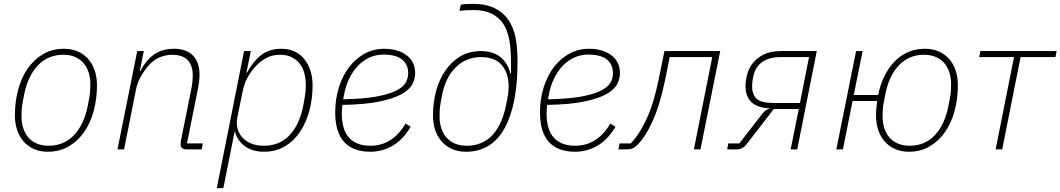

<svg xmlns="http://www.w3.org/2000/svg" viewBox="-20 -772 5479 992"><path d="M227 12Q187 12 155.5 -2Q124 -16 102 -41Q80 -66 68.5 -100.5Q57 -135 57 -176Q57 -245 73.5 -307.5Q90 -370 122.5 -417Q155 -464 202 -492Q249 -520 311 -520Q351 -520 382.5 -506Q414 -492 436 -467Q458 -442 469.5 -407.5Q481 -373 481 -332Q481 -263 464.5 -200.5Q448 -138 415.5 -91Q383 -44 335.5 -16Q288 12 227 12ZM231 -19Q309 -19 361 -72.5Q413 -126 433 -223L442 -271Q445 -287 446 -303Q447 -319 447 -337Q447 -368 438.5 -396Q430 -424 413 -444.5Q396 -465 369.5 -477Q343 -489 307 -489Q229 -489 177 -435.5Q125 -382 105 -285L96 -237Q93 -221 92 -205Q91 -189 91 -171Q91 -139 99.5 -111.5Q108 -84 125 -63.5Q142 -43 168.5 -31Q195 -19 231 -19Z M587 0 689 -508H723L702 -404H705Q734 -461 776 -490.5Q818 -520 879 -520Q944 -520 977.5 -484.5Q1011 -449 1011 -386Q1011 -371 1009 -353.5Q1007 -336 1004 -320L946 -31H1028L1022 0H945Q913 0 913 -28Q913 -36 916 -51L970 -320Q973 -336 974.5 -353Q976 -370 976 -380Q976 -489 870 -489Q838 -489 806.5 -476.5Q775 -464 746 -432Q728 -411 709 -379.5Q690 -348 682 -306L621 0Z M1241 -508H1276L1253 -397H1256Q1288 -455 1329.5 -487.5Q1371 -520 1433 -520Q1472 -520 1502 -506Q1532 -492 1552.5 -466.5Q1573 -441 1584 -406.5Q1595 -372 1595 -330Q1595 -264 1579 -202.5Q1563 -141 1531.5 -93Q1500 -45 1453 -16.5Q1406 12 1345 12Q1285 12 1246.5 -15.5Q1208 -43 1194 -91H1192L1134 200H1100ZM1344 -19Q1425 -19 1476 -73.5Q1527 -128 1546 -222L1554 -266Q1557 -282 1558.5 -297.5Q1560 -313 1560 -333Q1560 -365 1552.5 -393.5Q1545 -422 1528.5 -443Q1512 -464 1487 -476.5Q1462 -489 1428 -489Q1396 -489 1370.5 -479Q1345 -469 1319 -447Q1290 -422 1266.5 -384.5Q1243 -347 1233 -297L1206 -164Q1201 -139 1206 -113.5Q1211 -88 1227.5 -67Q1244 -46 1273 -32.5Q1302 -19 1344 -19Z M1893 12Q1805 12 1758.5 -38Q1712 -88 1712 -191Q1712 -259 1730.5 -319Q1749 -379 1782.5 -423.5Q1816 -468 1862.5 -494Q1909 -520 1965 -520Q2035 -520 2080 -487Q2125 -454 2125 -394Q2125 -365 2110.5 -337Q2096 -309 2055.5 -286Q2015 -263 1941 -247.5Q1867 -232 1749 -230Q1748 -222 1747 -208.5Q1746 -195 1746 -187Q1746 -101 1784 -60Q1822 -19 1894 -19Q1953 -19 1999 -49.5Q2045 -80 2075 -134L2102 -117Q2061 -49 2007.5 -18.5Q1954 12 1893 12ZM1961 -490Q1922 -490 1888.5 -474.5Q1855 -459 1828.5 -431Q1802 -403 1783.5 -364Q1765 -325 1757 -279L1753 -259Q1859 -261 1924.5 -273Q1990 -285 2026.5 -303.5Q2063 -322 2076 -345Q2089 -368 2089 -394Q2089 -439 2057.5 -464.5Q2026 -490 1961 -490Z M2387 12Q2347 12 2315.5 -2Q2284 -16 2262 -41Q2240 -66 2228.5 -100.5Q2217 -135 2217 -176Q2217 -241 2233 -301Q2249 -361 2280.5 -407Q2312 -453 2358 -480.5Q2404 -508 2464 -508Q2530 -508 2568 -475Q2606 -442 2617 -392H2620V-457Q2620 -538 2606 -589.5Q2592 -641 2564 -669Q2538 -696 2504.5 -708Q2471 -720 2426 -720Q2402 -720 2385.5 -719Q2369 -718 2354 -716L2361 -748Q2372 -750 2388 -751Q2404 -752 2427 -752Q2529 -752 2587 -693Q2620 -660 2637 -604.5Q2654 -549 2654 -453Q2654 -231 2587 -109.5Q2520 12 2387 12ZM2391 -19Q2472 -19 2523 -73Q2574 -127 2594 -226L2601 -261Q2605 -278 2606.5 -294Q2608 -310 2608 -324Q2608 -393 2573 -435Q2538 -477 2465 -477Q2388 -477 2334 -423.5Q2280 -370 2263 -275L2256 -237Q2253 -221 2252 -205Q2251 -189 2251 -171Q2251 -139 2259.5 -111.5Q2268 -84 2285 -63.5Q2302 -43 2328.5 -31Q2355 -19 2391 -19Z M2951 12Q2863 12 2816.5 -38Q2770 -88 2770 -191Q2770 -259 2788.5 -319Q2807 -379 2840.5 -423.5Q2874 -468 2920.5 -494Q2967 -520 3023 -520Q3093 -520 3138 -487Q3183 -454 3183 -394Q3183 -365 3168.5 -337Q3154 -309 3113.5 -286Q3073 -263 2999 -247.5Q2925 -232 2807 -230Q2806 -222 2805 -208.5Q2804 -195 2804 -187Q2804 -101 2842 -60Q2880 -19 2952 -19Q3011 -19 3057 -49.5Q3103 -80 3133 -134L3160 -117Q3119 -49 3065.5 -18.5Q3012 12 2951 12ZM3019 -490Q2980 -490 2946.5 -474.5Q2913 -459 2886.5 -431Q2860 -403 2841.5 -364Q2823 -325 2815 -279L2811 -259Q2917 -261 2982.5 -273Q3048 -285 3084.5 -303.5Q3121 -322 3134 -345Q3147 -368 3147 -394Q3147 -439 3115.5 -464.5Q3084 -490 3019 -490Z M3181 -31H3239Q3284 -78 3321 -158Q3358 -238 3383 -361L3413 -508H3701L3599 0H3565L3660 -477H3440L3417 -362Q3391 -234 3353.5 -150Q3316 -66 3274 -24Q3260 -10 3247 -5Q3234 0 3214 0H3175Z M3743 -31H3800L3919 -185Q3935 -206 3954 -209L3955 -212Q3891 -216 3861.5 -245Q3832 -274 3832 -326Q3832 -356 3840.5 -388Q3849 -420 3870 -446.5Q3891 -473 3926 -490.5Q3961 -508 4014 -508H4200L4099 0H4065L4107 -209H3978L3840 -30Q3827 -13 3814 -6.5Q3801 0 3784 0H3737ZM4012 -477Q3979 -477 3954 -469Q3929 -461 3912 -447Q3895 -433 3885.5 -415Q3876 -397 3872 -378Q3866 -352 3866 -327Q3866 -282 3890 -261Q3914 -240 3976 -240H4113L4160 -477Z M4676 12Q4636 12 4604.5 -2Q4573 -16 4551 -41Q4529 -66 4517.5 -100.5Q4506 -135 4506 -176Q4506 -196 4508 -215Q4510 -234 4512 -250H4385L4335 0H4301L4403 -508H4437L4391 -281H4517Q4527 -332 4548 -375.5Q4569 -419 4599.5 -451.5Q4630 -484 4670 -502Q4710 -520 4759 -520Q4799 -520 4830.5 -506Q4862 -492 4884 -467Q4906 -442 4917.5 -407.5Q4929 -373 4929 -332Q4929 -263 4912.5 -200.5Q4896 -138 4863.5 -91Q4831 -44 4784 -16Q4737 12 4676 12ZM4680 -19Q4758 -19 4809.5 -73Q4861 -127 4880 -224L4889 -271Q4892 -287 4893 -303Q4894 -319 4894 -337Q4894 -368 4885.5 -396Q4877 -424 4860 -444.5Q4843 -465 4816.5 -477Q4790 -489 4754 -489Q4676 -489 4624.5 -435Q4573 -381 4554 -284L4545 -237Q4542 -221 4541 -205Q4540 -189 4540 -171Q4540 -139 4548.5 -111.5Q4557 -84 4574 -63.5Q4591 -43 4617.5 -31Q4644 -19 4680 -19Z M5219 -477H5039L5045 -508H5439L5433 -477H5253L5158 0H5124Z"/></svg>

Font: IBM Plex Sans ExtLt
Style: Italic
Weight: 200
Italic angle: -11°
Designer: Mike Abbink, Paul van der Laan, Pieter van Rosmalen
Foundry: Bold Monday
Version: Version 3.005